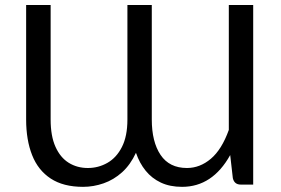

<svg xmlns="http://www.w3.org/2000/svg" viewBox="-20 -736 1119 764"><path d="M704.5 7.5Q656 7.5 620 -9.5Q584 -26.5 559.5 -56.8Q535 -87 521 -128Q499 -80.5 465.8 -50.5Q432.5 -20.5 392.2 -6.5Q352 7.5 310.5 7.5Q232 7.5 181.8 -25.5Q131.5 -58.5 107.8 -118.8Q84 -179 84 -260.5V-716H181.5V-260.5Q181.5 -194.5 200.8 -151.8Q220 -109 253.5 -88.2Q287 -67.5 329.5 -67.5Q371.5 -67.5 407.5 -88Q443.5 -108.5 465.2 -151.2Q487 -194 487 -260.5V-716H584V-260.5Q584 -171.5 619 -119.5Q654 -67.5 724 -67.5Q775.5 -67.5 819 -104.2Q862.5 -141 890.5 -219V-716H987.5V-1.5H938Q912.5 -1.5 906.5 -27L896 -119Q825.5 7.5 704.5 7.5Z"/></svg>

Font: Verano Sans
Style: Regular
Weight: 400
Designer: Lukasz Dziedzic with Adam Twardoch and Botio Nikoltchev
Foundry: tyPoland Lukasz Dziedzic
Version: Version 3.001;December 28, 2019;FontCreator 12.0.0.2547 64-b